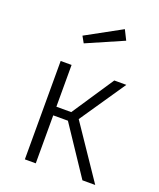

<svg xmlns="http://www.w3.org/2000/svg" viewBox="-144 -870 793 959"><g transform="rotate(20 252.5 -391.0)"><path d="M352 -782 164 -679 183 -645 378 -730ZM454 -523H390L242 -301H163V-523H105V0H163V-255H241L411 0H479L289 -281Z"/></g></svg>

Font: FiraGO Light
Style: Regular
Weight: 300
Designer: bBox Type
Foundry: bBox Type GmbH
Version: Version 1.001;PS 001.001;hotconv 1.0.88;makeotf.lib2.5.64775